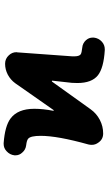

<svg xmlns="http://www.w3.org/2000/svg" viewBox="206 -804 588 1040"><g transform="rotate(90 500.0 -284.0)"><path d="M622.1 -46.9Q569.3 -85.9 569.3 -175.8Q569.3 -223.6 580.1 -278.3Q581.1 -280.3 579.1 -280.8Q577.1 -281.2 576.2 -280.3L430.7 -72.3Q412.1 -46.9 384.3 -32.2Q356.4 -17.6 325.2 -17.6Q297.9 -17.6 279.3 -38.1Q262.7 -55.7 262.7 -79.1Q262.7 -82 263.7 -85L285.2 -381.8Q285.2 -387.7 285.2 -392.6Q285.2 -419.9 273.4 -427.7Q264.6 -432.6 238.3 -435.5Q213.9 -437.5 197.3 -456.1Q183.6 -471.7 183.6 -492.2Q183.6 -495.1 183.6 -498Q186.5 -524.4 206.1 -542Q223.6 -557.6 247.1 -557.6Q249 -557.6 251 -557.6Q347.7 -551.8 387.7 -520.5Q429.7 -487.3 429.7 -409.2Q429.7 -394.5 428.7 -378.9L417 -273.4Q417 -271.5 418.9 -271Q420.9 -270.5 421.9 -271.5L572.3 -481.4Q594.7 -512.7 629.4 -530.8Q664.1 -548.8 703.1 -548.8Q734.4 -548.8 752 -523.4Q764.6 -506.8 764.6 -487.3Q764.6 -478.5 762.7 -469.7Q715.8 -301.8 715.8 -210.9Q715.8 -155.3 731.4 -142.6Q740.2 -134.8 766.6 -131.8Q791 -128.9 806.6 -110.4Q821.3 -94.7 821.3 -74.2Q821.3 -71.3 821.3 -68.4Q818.4 -43 798.8 -25.4Q782.2 -9.8 759.8 -9.8Q756.8 -9.8 754.9 -9.8Q663.1 -16.6 622.1 -46.9Z"/></g></svg>

Font: Rounded-X Mgen+ 1mn bold
Style: Bold
Weight: 700
Designer: [Source Han Sans]
Ryoko NISHIZUKA  (kana & ideographs); Paul D. Hunt (Latin, Greek & Cyrillic); Wenlong ZHANG  (bopomofo
Version: Version 1.059.20150602